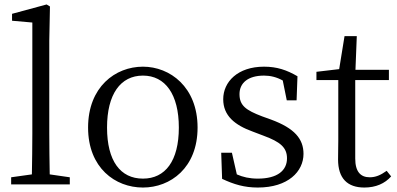

<svg xmlns="http://www.w3.org/2000/svg" viewBox="-20 -827 1782 861"><path d="M203 -45C202 -104 201 -169 201 -228V-644L204 -798L189 -807L34 -765V-734L125 -726V-228C125 -169 124 -104 123 -45L30 -32V0H293V-32Z M621 14C744 14 866 -74 866 -255C866 -437 742 -528 621 -528C497 -528 375 -437 375 -255C375 -74 497 14 621 14ZM621 -26C520 -26 460 -105 460 -255C460 -404 520 -488 621 -488C721 -488 782 -404 782 -255C782 -105 721 -26 621 -26Z M1156 -305C1082 -333 1054 -354 1054 -405C1054 -454 1091 -488 1164 -488C1193 -488 1221 -481 1248 -466L1266 -377H1310L1314 -485C1266 -513 1222 -528 1164 -528C1046 -528 981 -460 981 -382C981 -308 1033 -266 1113 -237L1163 -218C1236 -191 1267 -166 1267 -117C1267 -63 1225 -26 1136 -26C1099 -26 1069 -33 1042 -45L1020 -142H972L976 -25C1029 0 1076 14 1136 14C1272 14 1341 -58 1341 -137C1341 -204 1301 -252 1195 -291Z M1714 -61C1686 -41 1664 -32 1638 -32C1597 -32 1573 -57 1573 -116V-468H1724V-514H1574L1580 -665H1525L1501 -517L1399 -505V-468H1497V-199C1497 -160 1496 -137 1496 -112C1496 -27 1538 14 1614 14C1665 14 1706 -4 1734 -36Z"/></svg>

Font: Source Han Serif AKR9
Style: Regular
Weight: 400
Designer: Ryoko NISHIZUKA 西塚涼子 (kana & ideographs); Frank Grießhammer (Latin, Greek & Cyrillic); Sandoll Communications 산돌커뮤니케이션, 
Foundry: Adobe Systems Incorporated
Version: Version 1.005;hotconv 1.0.107;makeotfexe 2.5.65593